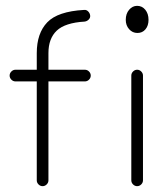

<svg xmlns="http://www.w3.org/2000/svg" viewBox="-20 -627 571 658"><path d="M271 -348H146V-9Q146 -1 140 5Q134 11 126 11Q118 11 112 5Q106 -1 106 -9V-348H33Q25 -348 19 -354Q13 -360 13 -368Q13 -376 19 -382Q25 -388 33 -388H106V-445Q106 -513 142 -550.5Q178 -588 268 -593Q276 -594 282 -588Q288 -582 289 -574Q290 -566 284 -560Q278 -554 270 -553Q203 -549 174.5 -522Q146 -495 146 -445V-388H271Q279 -388 285 -382Q291 -376 291 -368Q291 -360 285 -354Q279 -348 271 -348ZM430 -9V-368Q430 -376 436 -382Q442 -388 450 -388Q458 -388 464 -382Q470 -376 470 -368V-9Q470 -1 464 5Q458 11 450 11Q442 11 436 5Q430 -1 430 -9ZM411 -559Q411 -580 422.5 -593.5Q434 -607 450 -607Q467 -607 478 -593.5Q489 -580 489 -559Q489 -539 478.5 -526.5Q468 -514 451 -514Q434 -514 422.5 -527Q411 -540 411 -559Z"/></svg>

Font: Hoogli Light
Style: Regular
Weight: 300
Designer: Anand Singh Naorem
Foundry: Brand New Type
Version: Version 1.00 b007